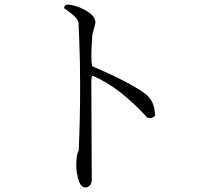

<svg xmlns="http://www.w3.org/2000/svg" viewBox="-20 -774 960 841"><path d="M274 -754Q314 -752 356 -728Q398 -704 398 -676Q398 -670 391 -646.5Q384 -623 384 -617Q380 -558 380 -527Q380 -502 384 -484Q536 -419 610 -368Q659 -335 659 -267Q651 -257 637 -257Q632 -257 626 -258Q505 -391 387 -442Q380 -441 380 -417L382 11V12Q382 29 373.5 38Q365 47 356 47Q334 47 324 15Q314 -17 314 -51Q314 -94 325 -116Q331 -256 331 -396Q331 -511 327 -603L324 -674Q321 -693 291 -716L261 -738Q261 -751 274 -754Z"/></svg>

Font: cwTeXMing
Style: Medium
Weight: 500
Version: Version 1.17